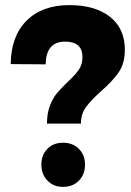

<svg xmlns="http://www.w3.org/2000/svg" viewBox="-20 -724 514 752"><path d="M252 -704Q353 -704 411 -658Q469 -612 469 -529Q469 -476 445 -441Q421 -406 375 -366Q335 -330 316 -303.5Q297 -277 297 -240H164Q164 -280 175.5 -310Q187 -340 203.5 -359.5Q220 -379 246 -404Q275 -431 289 -451.5Q303 -472 303 -500Q303 -561 235 -561Q160 -561 159 -472L22 -473Q23 -582 84 -643Q145 -704 252 -704ZM313 -79Q313 -41 289 -16.5Q265 8 227 8Q190 8 166 -16.5Q142 -41 142 -79Q142 -117 165.5 -141Q189 -165 227 -165Q265 -165 289 -141Q313 -117 313 -79Z"/></svg>

Font: Gontserrat
Style: Bold
Weight: 700
Designer: Julieta Ulanovsky
Foundry: Julieta Ulanovsky
Version: Version 6.001